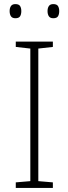

<svg xmlns="http://www.w3.org/2000/svg" viewBox="-20 -917 334 937"><path d="M238 0H57V-27L128 -33V-680L57 -688V-714H238V-688L167 -680V-33L238 -27ZM27 -863Q27 -878 33.5 -887.5Q40 -897 55 -897Q72 -897 78 -887.5Q84 -878 84 -863Q84 -847 78 -837.5Q72 -828 55 -828Q40 -828 33.5 -837.5Q27 -847 27 -863ZM212 -863Q212 -878 218.5 -887.5Q225 -897 240 -897Q257 -897 263 -887.5Q269 -878 269 -863Q269 -847 263 -837.5Q257 -828 240 -828Q225 -828 218.5 -837.5Q212 -847 212 -863Z"/></svg>

Font: Noto Sans Gujarati UI ExtraLight
Style: Regular
Weight: 200
Designer: Jelle Bosma - Monotype Design Team, Universal Thirst
Foundry: Monotype Imaging Inc.
Version: Version 2.106; ttfautohint (v1.8.4.7-5d5b)